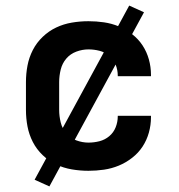

<svg xmlns="http://www.w3.org/2000/svg" viewBox="-20 -604 640 688"><path d="M297 8Q267 8 237.5 3Q208 -2 181.5 -14.5Q155 -27 133 -48Q111 -69 97.5 -95.5Q84 -122 78.5 -151Q73 -180 73 -210V-310Q73 -340 78.5 -369Q84 -398 97.5 -424.5Q111 -451 133 -472Q155 -493 181.5 -505.5Q208 -518 237.5 -523Q267 -528 297 -528Q325 -528 352.5 -524Q380 -520 405.5 -509.5Q431 -499 453.5 -481.5Q476 -464 491 -441Q506 -418 513.5 -391Q521 -364 521 -336V-331H402V-333Q402 -353 394.5 -372Q387 -391 371.5 -404Q356 -417 336.5 -422Q317 -427 297 -427Q275 -427 253.5 -419Q232 -411 217.5 -394Q203 -377 197.5 -354.5Q192 -332 192 -310V-210Q192 -188 197.5 -165.5Q203 -143 217.5 -126Q232 -109 253.5 -101Q275 -93 297 -93Q317 -93 336.5 -98Q356 -103 371.5 -116Q387 -129 394.5 -148Q402 -167 402 -187V-189H521V-184Q521 -156 513.5 -129Q506 -102 491 -79Q476 -56 453.5 -38.5Q431 -21 405.5 -10.5Q380 0 352.5 4Q325 8 297 8ZM157 64 104 40 443 -584 496 -560Z"/></svg>

Font: R Plex Mono
Style: Bold
Weight: 700
Monospace: yes
Designer: Belleve Invis
Foundry: Belleve Invis
Version: Version 31.8.0